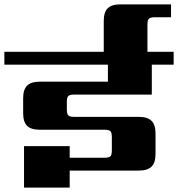

<svg xmlns="http://www.w3.org/2000/svg" viewBox="-39 -859 815 879"><path d="M656 -426H300Q280 -426 273.5 -419Q267 -412 267 -393V-357Q267 -338 273.5 -331Q280 -324 300 -324H596Q636 -324 654.5 -306Q673 -288 673 -248V-154Q673 -114 654.5 -96Q636 -78 596 -78H280V0H71V-190H280V-137H440Q460 -137 466.5 -143.5Q473 -150 473 -170V-232Q473 -252 466.5 -258.5Q460 -265 440 -265H143Q103 -265 85 -283Q67 -301 67 -341V-409Q67 -449 85 -467Q103 -485 143 -485H455V-563H-19V-622H436V-763Q436 -803 454 -821Q472 -839 512 -839H744V-780H669Q650 -780 643 -773.5Q636 -767 636 -748V-622H756V-563H656Z"/></svg>

Font: Sarpanch ExtraBold
Style: Regular
Weight: 800
Designer: Manushi Parikh (Devanagari and Latin), Jyotish Sonowal (Devanagari)
Foundry: Indian Type Foundry
Version: Version 2.004;PS 1.0;hotconv 1.0.78;makeotf.lib2.5.61930; tt